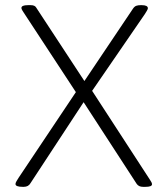

<svg xmlns="http://www.w3.org/2000/svg" viewBox="-20 -722 651 744"><path d="M68 2Q40 2 40 -9Q40 -13 44 -20Q48 -27 52 -33L274 -365L72 -673Q69 -677 66 -682.5Q63 -688 63 -691Q63 -702 88 -702H99Q115 -702 120 -693L307 -408L495 -688Q501 -697 508 -699.5Q515 -702 525 -702H529Q553 -702 553 -690Q553 -687 549 -680Q545 -673 541 -667L337 -370L560 -27Q564 -21 566.5 -16.5Q569 -12 569 -8Q569 2 544 2H534Q518 2 510 -9L304 -326L98 -12Q90 2 72 2Z"/></svg>

Font: Asap ExtraLight
Style: Regular
Weight: 200
Designer: Pablo Cosgaya
Foundry: Omnibus-Type
Version: Version 3.001; ttfautohint (v1.8.4.7-5d5b)